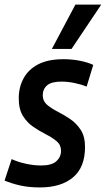

<svg xmlns="http://www.w3.org/2000/svg" viewBox="-40 -810 463 840"><path d="M-20 -20 11 -114Q36 -102 71.5 -94Q107 -86 140 -86Q186 -86 206.5 -104.5Q227 -123 227 -150Q227 -176 208 -192Q189 -208 161.5 -222Q134 -236 106.5 -254.5Q79 -273 60.5 -302.5Q42 -332 42 -380Q42 -428 63 -467Q84 -506 127 -528.5Q170 -551 238 -551Q276 -551 310.5 -544Q345 -537 368 -526L339 -431Q315 -441 285.5 -447Q256 -453 229 -453Q185 -453 166 -436.5Q147 -420 147 -393Q147 -368 165.5 -352Q184 -336 211.5 -322Q239 -308 266.5 -289.5Q294 -271 313 -242Q332 -213 332 -167Q332 -78 279.5 -34Q227 10 135 10Q86 10 48.5 1.5Q11 -7 -20 -20ZM187 -596 290 -790H403L273 -596Z"/></svg>

Font: Georama SemiCondensed SemiBold
Style: Italic
Weight: 600
Width: 4
Italic angle: -9°
Designer: Jean-Baptiste Levee
Foundry: Production Type
Version: Version 1.000